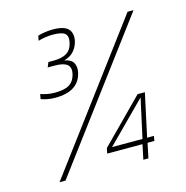

<svg xmlns="http://www.w3.org/2000/svg" viewBox="-99 -747 816 841"><g transform="rotate(-15 309.5 -327.0)"><path d="M147 -362Q128 -362 110.5 -365.5Q93 -369 83 -373L87 -395Q102 -390 117.5 -387Q133 -384 152 -384Q197 -384 218.5 -398.5Q240 -413 247 -444Q253 -473 236.5 -486Q220 -499 181 -499H149L158 -521H181Q220 -521 241.5 -534.5Q263 -548 270 -580Q276 -608 262 -620Q248 -632 207 -632Q191 -632 174 -629.5Q157 -627 141 -622L145 -644Q156 -648 175.5 -651Q195 -654 212 -654Q265 -654 283 -634Q301 -614 294 -580Q289 -557 273 -537.5Q257 -518 227 -510Q259 -504 268 -485.5Q277 -467 272 -444Q255 -362 147 -362ZM69 0 550 -644H577L96 0ZM449 0 463 -67H303L308 -91L499 -284H532L490 -89H521L517 -67H486L472 0ZM331 -89H469L508 -267Z"/></g></svg>

Font: Kanit Thin
Style: Italic
Weight: 250
Italic angle: -12°
Designer: Katatrad Team
Foundry: CadsonDemak
Version: Version 2.000; ttfautohint (v1.8.3)